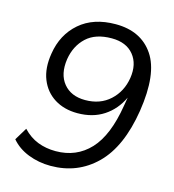

<svg xmlns="http://www.w3.org/2000/svg" viewBox="-108 -804 816 903"><g transform="rotate(15 300.0 -352.5)"><path d="M220 9Q162 9 111 -11Q60 -31 28 -69L65 -130Q98 -95 138 -79.5Q178 -64 225 -64Q326 -64 391.5 -134Q457 -204 481 -354L488 -395Q459 -333 405.5 -298Q352 -263 278 -263Q213 -263 166 -292.5Q119 -322 97.5 -375.5Q76 -429 88 -502Q103 -598 170 -656Q237 -714 345 -714Q469 -714 529 -625Q589 -536 560 -350Q531 -168 441 -79.5Q351 9 220 9ZM297 -332Q370 -332 417.5 -375.5Q465 -419 476 -487Q487 -557 451 -601Q415 -645 344 -645Q265 -645 221 -604Q177 -563 166 -496Q155 -421 191.5 -376.5Q228 -332 297 -332Z"/></g></svg>

Font: Mulish
Style: Italic
Weight: 400
Italic angle: -9°
Designer: Vernon Adams
Foundry: Vernon Adams
Version: Version 3.603; ttfautohint (v1.8.3)